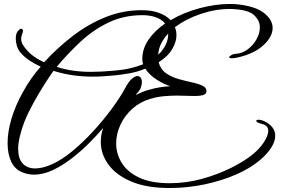

<svg xmlns="http://www.w3.org/2000/svg" viewBox="-20 -827 1420 962"><path d="M829 115Q713 115 636.5 82Q560 49 522.5 -3.5Q485 -56 485 -116Q485 -152 497 -186Q470 -154 430.5 -114Q391 -74 344 -37Q297 0 247.5 24Q198 48 150 48Q120 48 91 36Q54 21 36 -17.5Q18 -56 18 -110Q18 -167 37.5 -232.5Q57 -298 95 -366Q113 -399 135.5 -431.5Q158 -464 184 -493Q153 -507 127 -524.5Q101 -542 83 -563Q71 -577 65 -596Q59 -615 59 -633Q59 -665 74 -675Q79 -683 86 -683Q95 -683 95 -672Q95 -665 91 -657Q86 -644 86 -633Q86 -617 94 -603.5Q102 -590 113 -578Q145 -540 201 -515Q265 -585 341.5 -644.5Q418 -704 506 -740Q594 -776 691 -776Q740 -776 776.5 -762.5Q813 -749 835 -726Q901 -765 980.5 -786Q1060 -807 1129 -807Q1140 -807 1148.5 -807Q1157 -807 1172 -805Q1262 -795 1304 -761Q1346 -727 1346 -687Q1346 -643 1300 -600.5Q1254 -558 1171 -539Q1162 -537 1154.5 -536Q1147 -535 1142 -535Q1128 -535 1128 -540Q1128 -544 1138.5 -550.5Q1149 -557 1167 -558Q1197 -561 1223.5 -581.5Q1250 -602 1266 -631.5Q1282 -661 1282 -690Q1282 -722 1256.5 -748Q1231 -774 1168 -780Q1159 -781 1149.5 -781.5Q1140 -782 1131 -782Q1059 -782 985 -757Q911 -732 856 -690Q861 -680 862.5 -670Q864 -660 864 -649Q864 -618 843.5 -582Q823 -546 775 -515Q784 -480 811.5 -460.5Q839 -441 874.5 -431Q910 -421 943 -414Q976 -407 996.5 -396.5Q1017 -386 1014 -366Q1011 -354 995.5 -350Q980 -346 955 -346Q936 -346 914 -347Q892 -348 866 -348Q835 -348 801.5 -345Q768 -342 734 -332Q682 -317 643 -282Q604 -247 583 -201Q562 -155 562 -108Q562 -57 589.5 -11.5Q617 34 676.5 62.5Q736 91 831 91Q913 91 992.5 69Q1072 47 1139 13.5Q1206 -20 1248 -55Q1283 -84 1303.5 -116.5Q1324 -149 1324 -171Q1324 -199 1293 -206Q1264 -213 1264 -221Q1264 -227 1276 -227Q1289 -227 1304 -220Q1359 -193 1359 -147Q1359 -119 1339.5 -88Q1320 -57 1284 -26Q1235 16 1162.5 47.5Q1090 79 1004.5 97Q919 115 829 115ZM436 -467Q488 -467 552 -473Q593 -476 630 -484.5Q667 -493 697 -505Q693 -516 693 -531Q693 -584 725 -629.5Q757 -675 807 -709Q792 -729 762 -740Q732 -751 694 -751Q601 -751 524.5 -714.5Q448 -678 384.5 -619Q321 -560 264 -492Q340 -467 436 -467ZM772 -552Q823 -600 823 -659Q802 -637 788.5 -611Q775 -585 773 -556ZM156 17Q194 17 242.5 -5Q291 -27 344 -71Q397 -115 447.5 -170Q498 -225 540 -282Q582 -339 608 -387Q625 -419 641 -432.5Q657 -446 668 -446Q679 -446 685 -437.5Q691 -429 691 -415Q691 -403 685.5 -388Q680 -373 666 -359Q663 -356 661 -351Q676 -359 693 -366Q710 -373 726 -377Q753 -385 780.5 -389.5Q808 -394 833 -395Q799 -406 763.5 -429Q728 -452 708 -483Q669 -467 630.5 -460Q592 -453 552 -449Q524 -447 507.5 -445.5Q491 -444 477.5 -443.5Q464 -443 445 -443Q393 -443 344.5 -450Q296 -457 248 -472Q230 -447 202.5 -404Q175 -361 148 -312Q121 -263 103 -219Q87 -177 79 -142.5Q71 -108 71 -81Q71 -32 94 -7.5Q117 17 156 17Z"/></svg>

Font: Great Vibes
Style: Regular
Weight: 400
Designer: Robert E. Leuschke, Viktoriya Grabowska, Viviana Monsalve, Eben Sorkin
Foundry: Robert E. Leuschke
Version: Version 1.103; ttfautohint (v1.8.4.7-5d5b)